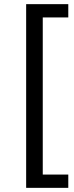

<svg xmlns="http://www.w3.org/2000/svg" viewBox="-20 -725 357 925"><path d="M106 180V-705H309V-641H186V116H309V180Z"/></svg>

Font: Mulish ExtraLight
Style: Regular
Weight: 400
Version: Version 3.603